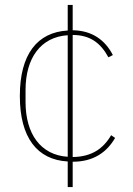

<svg xmlns="http://www.w3.org/2000/svg" viewBox="-20 -640 537 774"><path d="M253 114V11C130 4 60 -85 60 -253C60 -421 130 -510 253 -517V-620H273V-518C352 -517 404 -478 435 -418L417 -409C385 -468 342 -499 273 -499V-7C349 -8 396 -40 428 -95L444 -84C411 -27 358 12 273 12V114ZM83 -229C83 -100 144 -15 253 -8V-498C144 -491 83 -406 83 -277Z"/></svg>

Font: Plexus Sans Thin
Style: Regular
Weight: 250
Version: Version 2.001;PS 002.001;hotconv 1.0.70;makeotf.lib2.5.58329